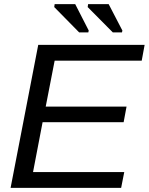

<svg xmlns="http://www.w3.org/2000/svg" viewBox="-20 -904 716 924"><path d="M563 0H31L164 -688H676L662 -612H243L200 -391H589L575 -316H185L139 -76H578ZM405 -748H361L241 -870L243 -884H342L407 -757ZM567 -748H523L402 -870L404 -884H503L569 -757Z"/></svg>

Font: Libra Sans
Style: Italic
Weight: 400
Italic angle: -12°
Foundry: Context Ltd
Version: Version 1.002